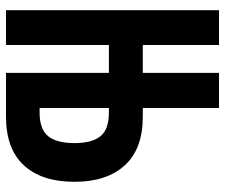

<svg xmlns="http://www.w3.org/2000/svg" viewBox="-75 -675 750 640"><g transform="rotate(90 300.0 -355.0)"><path d="M14 0V-710H130V-456H223V-710H340V-456H369Q476 -456 531 -396Q586 -336 586 -228Q586 -119 531 -59.5Q476 0 369 0H223V-343H130V0ZM340 -112H355Q411 -112 434 -140.5Q457 -169 457 -228Q457 -287 434 -315Q411 -343 355 -343H340Z"/></g></svg>

Font: Geist Mono
Style: Bold
Weight: 700
Monospace: yes
Designer: Basement.studio, Andrés Briganti, Mateo Zaragoza
Foundry: Basement.studio, Vercel, Andrés Briganti, Guido Ferreyra, Mateo Zaragoza
Version: Version 1.500; ttfautohint (v1.8.4.7-5d5b)